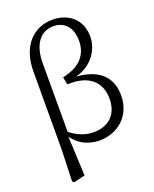

<svg xmlns="http://www.w3.org/2000/svg" viewBox="-180 -907 977 1215"><g transform="rotate(-20 308.0 -300.0)"><path d="M174 -566C174 -695 229 -766 317 -766C393 -766 439 -712 439 -624C439 -524 375 -463 265 -441L275 -390C435 -397 495 -315 495 -213C495 -114 436 -48 329 -48C271 -48 221 -70 174 -107ZM100 -8 93 198 105 207 180 189 168 -76C212 -13 280 14 348 14C463 14 571 -65 571 -209C571 -337 489 -407 344 -417C464 -449 515 -546 515 -626C515 -742 430 -807 326 -807C192 -807 101 -705 101 -540Z"/></g></svg>

Font: Shippori Mincho
Style: Regular
Weight: 400
Designer: Bonji Tadano  Ryoko NISHIZUKA  (kana & ideographs); Frank Grießhammer (Latin, Greek & Cyrillic); Wenlong ZHANG  (bopomof
Foundry: Adobe Systems Incorporated
Version: Version 1.003;PS 1.001;hotconv 16.6.54;makeotf.lib2.5.65590